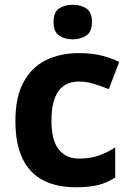

<svg xmlns="http://www.w3.org/2000/svg" viewBox="-20 -780 554 810"><path d="M300 10Q219 10 162 -19.5Q105 -49 75 -111Q45 -173 45 -270Q45 -370 79 -433Q113 -496 173.5 -526Q234 -556 313 -556Q369 -556 410.5 -545Q452 -534 483 -519L439 -404Q404 -418 373.5 -427Q343 -436 313 -436Q197 -436 197 -271Q197 -189 227.5 -150Q258 -111 313 -111Q360 -111 396 -123.5Q432 -136 466 -158V-31Q432 -9 394.5 0.5Q357 10 300 10ZM287 -760Q320 -760 344 -744.5Q368 -729 368 -687Q368 -646 344 -630Q320 -614 287 -614Q253 -614 229.5 -630Q206 -646 206 -687Q206 -729 229.5 -744.5Q253 -760 287 -760Z"/></svg>

Font: Noto Sans Sora Sompeng
Style: Bold
Weight: 700
Designer: Monotype Design Team. David Williams.
Foundry: Monotype Imaging Inc.
Version: Version 2.101